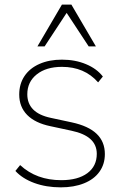

<svg xmlns="http://www.w3.org/2000/svg" viewBox="-20 -806 563 834"><path d="M46.9 -63.5 67.4 -88.9Q103.5 -55.7 147.9 -39.6Q192.4 -23.4 246.1 -23.4Q318.4 -23.4 359.4 -53.7Q400.4 -84 400.4 -137.7Q400.4 -176.8 373 -201.7Q345.7 -226.6 290 -238.3L199.2 -257.8Q132.8 -271.5 98.1 -306.6Q63.5 -341.8 63.5 -395.5Q63.5 -441.4 86.4 -475.6Q109.4 -509.8 151.4 -528.3Q193.4 -546.9 249 -546.9Q306.6 -546.9 353.5 -527.3Q400.4 -507.8 426.8 -473.6L406.2 -448.2Q376 -482.4 336.9 -499Q297.9 -515.6 249 -515.6Q180.7 -515.6 139.6 -482.9Q98.6 -450.2 98.6 -396.5Q98.6 -356.4 124 -330.6Q149.4 -304.7 201.2 -293.9L292 -274.4Q364.3 -258.8 399.9 -224.6Q435.5 -190.4 435.5 -136.7Q435.5 -92.8 412.1 -60.1Q388.7 -27.3 345.2 -9.8Q301.8 7.8 244.1 7.8Q180.7 7.8 128.9 -11.2Q77.1 -30.3 46.9 -63.5ZM249 -786.1H290L396.5 -604.5H365.2L269.5 -750L173.8 -604.5H142.6Z"/></svg>

Font: Min Sans VF VF
Style: Regular
Weight: 400
Designer: Jinseong-Kim, NotoSansCJK, Nunito
Foundry: Jinseong-Kim
Version: Version 1.420;Glyphs 3.1.2 (3151)